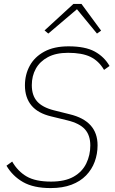

<svg xmlns="http://www.w3.org/2000/svg" viewBox="-20 -946 586 978"><path d="M238 12Q151 12 97.5 -18.5Q44 -49 13 -102L42 -123Q71 -73 116 -47Q161 -21 240 -21Q311 -21 355 -46Q399 -71 419.5 -113.5Q440 -156 440 -205Q440 -257 412.5 -287.5Q385 -318 323 -333L241 -353Q173 -369 140 -409Q107 -449 107 -511Q107 -566 131.5 -611Q156 -656 205.5 -683Q255 -710 329 -710Q414 -710 462.5 -683.5Q511 -657 538 -610L510 -590Q483 -636 440.5 -656.5Q398 -677 327 -677Q265 -677 224 -655Q183 -633 162.5 -596Q142 -559 142 -512Q142 -460 169 -429.5Q196 -399 255 -384L335 -364Q406 -347 441.5 -307.5Q477 -268 477 -206Q477 -162 462.5 -122.5Q448 -83 418.5 -52.5Q389 -22 344 -5Q299 12 238 12ZM354 -926H395L495 -790L474 -775L372 -899L226 -775L207 -791Z"/></svg>

Font: IBM Plex Sans ExtraLight
Style: Italic
Weight: 250
Italic angle: -11.31°
Designer: Mike Abbink, Paul van der Laan, Pieter van Rosmalen
Foundry: Bold Monday
Version: Version 3.201